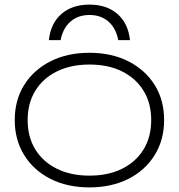

<svg xmlns="http://www.w3.org/2000/svg" viewBox="-20 -801 776 833"><path d="M544 -627H493Q483 -679 450.5 -707.5Q418 -736 368 -736Q319 -736 286 -707.5Q253 -679 243 -627H192Q200 -700 246.5 -740.5Q293 -781 368 -781Q443 -781 489.5 -740.5Q536 -700 544 -627ZM368 12Q272 12 199 -25Q126 -62 85 -128Q44 -194 44 -280Q44 -367 85 -432.5Q126 -498 199 -535Q272 -572 368 -572Q464 -572 537 -535Q610 -498 651 -432.5Q692 -367 692 -280Q692 -194 651 -128Q610 -62 537 -25Q464 12 368 12ZM368 -39Q450 -39 510 -69Q570 -99 603 -153Q636 -207 636 -280Q636 -353 603 -407Q570 -461 510 -491Q450 -521 368 -521Q287 -521 226.5 -491Q166 -461 133 -407Q100 -353 100 -280Q100 -207 133 -153Q166 -99 226.5 -69Q287 -39 368 -39Z"/></svg>

Font: Bounded
Style: Regular
Weight: 200
Designer: Vlad Churkin
Version: Version 1.0